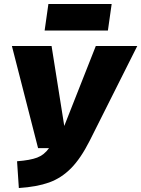

<svg xmlns="http://www.w3.org/2000/svg" viewBox="-20 -928 712 968"><path d="M432 -218Q387 -129 338 -79.5Q289 -30 227.5 -8Q166 14 75 20L66 -115Q132 -120 167.5 -133.5Q203 -147 227 -181H172L40 -696H240L304 -293L463 -696H672ZM524 -774H205L224 -908H543Z"/></svg>

Font: Fira Sans Black
Style: Italic
Weight: 900
Italic angle: -8°
Designer: Carrois Corporate & Edenspiekermann AG
Foundry: Carrois Corporate GbR & Edenspiekermann AG
Version: Version 4.203